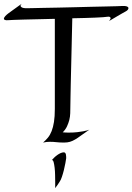

<svg xmlns="http://www.w3.org/2000/svg" viewBox="-34 -741 687 998"><path d="M620.1 -682.1Q614.7 -679.2 603.5 -672.9Q593.8 -667.5 576.9 -657.5Q560.1 -647.5 533.2 -631.8Q541.5 -642.6 540.8 -647.2Q540 -651.9 536.1 -653.3Q531.2 -655.3 522.9 -653.8Q518.1 -652.8 502 -651.6Q485.8 -650.4 461.7 -649.4Q437.5 -648.4 406.7 -647.5Q376 -646.5 341.8 -646Q339.8 -564.5 338.4 -500Q336.9 -435.5 335.7 -385.7Q334.5 -335.9 333.7 -299.3Q333 -262.7 332.5 -236.8Q331.1 -176.3 331.1 -152.8Q330.6 -134.8 326.2 -117.2Q322.3 -102.1 314.5 -84.7Q306.6 -67.4 292 -53.2Q301.3 -52.2 309.6 -52Q317.9 -51.8 326.2 -51.8Q349.1 -51.8 367.4 -54Q385.7 -56.2 398.9 -58.6Q412.1 -61 420.2 -63.5Q428.2 -65.9 430.2 -66.9Q404.3 -49.3 387.2 -36.6Q370.1 -23.9 356.4 -15.9Q342.8 -7.8 329.6 -3.9Q316.4 0 298.8 0Q275.4 0 259 -2Q242.7 -3.9 226.1 -3.9Q217.8 -3.9 209.2 -3.2Q200.7 -2.4 189.9 0Q203.6 -11.7 215.1 -25.6Q226.6 -39.6 234.4 -59.6Q242.2 -79.6 246.6 -107.4Q251 -135.3 251 -174.8V-643.1Q208.5 -642.1 167.7 -641.1Q127 -640.1 94.2 -639.4Q61.5 -638.7 39.3 -637.7Q17.1 -636.7 11.2 -636.2Q-2.4 -634.8 -8.3 -637.2Q-14.2 -639.6 -13.7 -644.8Q-13.2 -649.9 -6.6 -657.2Q0 -664.6 11.2 -672.9L78.1 -721.2Q70.8 -712.4 73.5 -708Q76.2 -703.6 82 -701.2Q88.9 -698.7 100.1 -698.2Q107.9 -698.2 131.8 -698.7Q155.8 -699.2 190.2 -700Q224.6 -700.7 266.6 -701.4Q308.6 -702.1 352.1 -703.4Q395.5 -704.6 437.5 -705.6Q479.5 -706.5 513.9 -707.3Q548.3 -708 572.3 -708.7Q596.2 -709.5 604 -710Q619.1 -710.4 626 -707.5Q632.8 -704.6 633.5 -699.7Q634.3 -694.8 630.1 -689.9Q626 -685.1 620.1 -682.1ZM430.2 -66.9V-67.4Q430.7 -67.9 431.2 -67.9ZM310.1 81.1Q309.1 89.4 305.9 106.7Q302.7 124 298.1 142.8Q293.5 161.6 287.8 178.2Q282.2 194.8 276.9 202.1Q271.5 210.4 265.6 219.5Q259.8 228.5 252.9 236.8V205.1Q252.9 188.5 252.4 168.5Q252 148.4 250 131.1Q248 113.8 244.9 102.1Q241.7 90.3 235.8 90.8Q241.2 84.5 248.5 77.4Q255.9 70.3 264.2 64.5Q272.5 58.6 281.2 54.7Q290 50.8 297.9 50.8Q302.2 50.8 304.9 54Q307.6 57.1 308.6 62Q309.6 66.9 309.8 72Q310.1 77.1 310.1 81.1Z"/></svg>

Font: Quintessential
Style: Regular
Weight: 400
Designer: Astigmatic (AOETI)
Foundry: Astigmatic (AOETI)
Version: Version 1.000